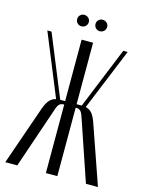

<svg xmlns="http://www.w3.org/2000/svg" viewBox="-123 -898 736 972"><g transform="rotate(15 245.0 -412.0)"><path d="M166 -794.9Q166 -807.1 174.8 -815.7Q183.6 -824.2 195.8 -824.2Q208.5 -824.2 217.8 -815.7Q227.1 -807.1 227.1 -794.9Q227.1 -781.7 218 -772.9Q209 -764.2 195.8 -764.2Q183.6 -764.2 174.8 -772.9Q166 -781.7 166 -794.9ZM262.2 -794.9Q262.2 -807.1 271 -815.7Q279.8 -824.2 292 -824.2Q304.7 -824.2 314 -815.7Q323.2 -807.1 323.2 -794.9Q323.2 -781.7 314.2 -772.9Q305.2 -764.2 292 -764.2Q279.8 -764.2 271 -772.9Q262.2 -781.7 262.2 -794.9ZM487.8 0H424.8L315.9 -319.8Q308.1 -343.8 299.8 -351.3Q291.5 -358.9 277.8 -358.9H274.9V0H214.8V-358.9H211.9Q198.2 -358.9 189.9 -351.3Q181.6 -343.8 173.8 -319.8L64.9 0H2L108.9 -307.1Q120.6 -340.3 134.5 -355.7Q148.4 -371.1 168 -375L35.2 -699.2H57.1L189 -377H214.8V-699.2H274.9V-377H301.8L433.1 -699.2H456.1L323.2 -375Q342.8 -371.1 356.2 -355.7Q369.6 -340.3 380.9 -307.1Z"/></g></svg>

Font: Moniqa Narrow Heading
Style: Regular
Weight: 400
Width: 4
Designer: Rajesh Rajput
Foundry: Rajesh Rajput
Version: Version 1.000